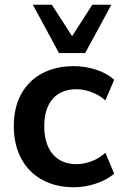

<svg xmlns="http://www.w3.org/2000/svg" viewBox="-20 -777 512 807"><path d="M291 10Q214 10 157 -21.5Q100 -53 69 -111Q38 -169 38 -247Q38 -325 69 -381.5Q100 -438 157 -468.5Q214 -499 291 -499Q338 -499 384 -484Q430 -469 460 -442L423 -355Q397 -378 364.5 -390Q332 -402 302 -402Q237 -402 201.5 -361.5Q166 -321 166 -246Q166 -172 201.5 -129.5Q237 -87 302 -87Q331 -87 364 -99Q397 -111 423 -135L460 -47Q430 -21 383.5 -5.5Q337 10 291 10ZM228 -554 118 -757H198L283 -625L368 -757H448L338 -554Z"/></svg>

Font: Nunito Sans
Style: Bold
Weight: 700
Designer: Vernon Adams
Foundry: Vernon Adams
Version: Version 3.101; ttfautohint (v1.8.4.7-5d5b);gftools[0.9.27]